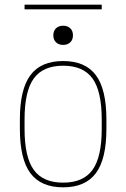

<svg xmlns="http://www.w3.org/2000/svg" viewBox="-20 -791 540 821"><path d="M250 10Q155 10 110 -50.5Q65 -111 65 -240V-280Q65 -409 110 -469.5Q155 -530 250 -530Q345 -530 390 -469.5Q435 -409 435 -280V-240Q435 -111 390 -50.5Q345 10 250 10ZM250 -10Q336 -10 375.5 -64.5Q415 -119 415 -240V-280Q415 -401 375.5 -455.5Q336 -510 250 -510Q164 -510 124.5 -455.5Q85 -401 85 -280V-240Q85 -119 124.5 -64.5Q164 -10 250 -10ZM250 -599Q231 -599 219.5 -610Q208 -621 208 -640Q208 -659 219.5 -670Q231 -681 250 -681Q269 -681 280.5 -670Q292 -659 292 -640Q292 -621 280.5 -610Q269 -599 250 -599ZM85 -751V-771H415V-751Z"/></svg>

Font: M PLUS 1 Code Thin
Style: Regular
Weight: 250
Designer: Coji Morishita
Foundry: UNDERFOREST DESIGN
Version: Version 1.002